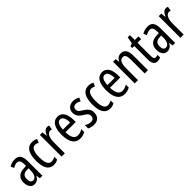

<svg xmlns="http://www.w3.org/2000/svg" viewBox="323 -2007 3366 3366"><g transform="rotate(-45 2006.0 -324.0)"><path d="M213 -547Q289 -547 321 -499Q353 -451 353 -362V0H291L279 -74H277Q263 -46 245 -27.5Q227 -9 204.5 0.5Q182 10 154 10Q113 10 86 -12.5Q59 -35 46.5 -71.5Q34 -108 34 -150Q34 -230 80 -274Q126 -318 211 -322L272 -325V-360Q272 -422 255 -451Q238 -480 200 -480Q178 -480 153 -472Q128 -464 99 -447L73 -508Q105 -528 140 -537.5Q175 -547 213 -547ZM225 -263Q170 -260 143.5 -232.5Q117 -205 117 -152Q117 -103 134 -79.5Q151 -56 182 -56Q224 -56 248.5 -97.5Q273 -139 273 -212V-266Z M637 10Q578 10 538 -20.5Q498 -51 478.5 -112.5Q459 -174 459 -265Q459 -353 478.5 -416Q498 -479 538 -513Q578 -547 639 -547Q671 -547 696 -540.5Q721 -534 742 -522L717 -455Q698 -465 680 -470Q662 -475 645 -475Q611 -475 588 -451.5Q565 -428 553.5 -381.5Q542 -335 542 -266Q542 -198 553.5 -152Q565 -106 588.5 -83.5Q612 -61 646 -61Q668 -61 690.5 -67.5Q713 -74 736 -86V-18Q715 -5 687.5 2.5Q660 10 637 10Z M1012 -547Q1023 -547 1034.5 -545.5Q1046 -544 1058 -540L1046 -456Q1037 -460 1027 -461.5Q1017 -463 1006 -463Q985 -463 967 -449.5Q949 -436 936 -411Q923 -386 916 -352.5Q909 -319 909 -280V0H828V-537H891L902 -445H907Q919 -476 934.5 -499Q950 -522 969.5 -534.5Q989 -547 1012 -547Z M1270 -546Q1325 -546 1361 -514.5Q1397 -483 1415 -429.5Q1433 -376 1433 -309V-253H1178Q1180 -156 1209 -107.5Q1238 -59 1297 -59Q1326 -59 1354.5 -68Q1383 -77 1413 -96V-24Q1385 -7 1354 1.5Q1323 10 1288 10Q1220 10 1178 -26.5Q1136 -63 1117 -125Q1098 -187 1098 -265Q1098 -356 1117.5 -418.5Q1137 -481 1175.5 -513.5Q1214 -546 1270 -546ZM1270 -480Q1229 -480 1206 -440Q1183 -400 1179 -317H1357Q1357 -361 1348 -398Q1339 -435 1319.5 -457.5Q1300 -480 1270 -480Z M1780 -144Q1780 -95 1762 -60.5Q1744 -26 1710 -8Q1676 10 1628 10Q1591 10 1560 1.5Q1529 -7 1506 -20V-104Q1528 -86 1560 -74.5Q1592 -63 1625 -63Q1660 -63 1680 -83.5Q1700 -104 1700 -141Q1700 -162 1692 -178.5Q1684 -195 1666 -210Q1648 -225 1618 -242Q1585 -263 1559.5 -285Q1534 -307 1520 -336Q1506 -365 1506 -406Q1506 -470 1547.5 -508.5Q1589 -547 1656 -547Q1691 -547 1721 -538Q1751 -529 1779 -512L1749 -447Q1728 -461 1705 -469.5Q1682 -478 1657 -478Q1623 -478 1603.5 -459Q1584 -440 1584 -408Q1584 -387 1592 -371Q1600 -355 1619 -340.5Q1638 -326 1669 -307Q1702 -286 1727 -264Q1752 -242 1766 -213.5Q1780 -185 1780 -144Z M2033 10Q1974 10 1934 -20.5Q1894 -51 1874.5 -112.5Q1855 -174 1855 -265Q1855 -353 1874.5 -416Q1894 -479 1934 -513Q1974 -547 2035 -547Q2067 -547 2092 -540.5Q2117 -534 2138 -522L2113 -455Q2094 -465 2076 -470Q2058 -475 2041 -475Q2007 -475 1984 -451.5Q1961 -428 1949.5 -381.5Q1938 -335 1938 -266Q1938 -198 1949.5 -152Q1961 -106 1984.5 -83.5Q2008 -61 2042 -61Q2064 -61 2086.5 -67.5Q2109 -74 2132 -86V-18Q2111 -5 2083.5 2.5Q2056 10 2033 10Z M2374 -546Q2429 -546 2465 -514.5Q2501 -483 2519 -429.5Q2537 -376 2537 -309V-253H2282Q2284 -156 2313 -107.5Q2342 -59 2401 -59Q2430 -59 2458.5 -68Q2487 -77 2517 -96V-24Q2489 -7 2458 1.5Q2427 10 2392 10Q2324 10 2282 -26.5Q2240 -63 2221 -125Q2202 -187 2202 -265Q2202 -356 2221.5 -418.5Q2241 -481 2279.5 -513.5Q2318 -546 2374 -546ZM2374 -480Q2333 -480 2310 -440Q2287 -400 2283 -317H2461Q2461 -361 2452 -398Q2443 -435 2423.5 -457.5Q2404 -480 2374 -480Z M2839 -547Q2904 -547 2937 -502Q2970 -457 2970 -364V0H2889V-348Q2889 -411 2873 -443Q2857 -475 2821 -475Q2769 -475 2746 -429Q2723 -383 2723 -279V0H2642V-537H2707L2716 -464H2721Q2733 -491 2750.5 -509.5Q2768 -528 2791 -537.5Q2814 -547 2839 -547Z M3230 -62Q3242 -62 3254 -65Q3266 -68 3278 -72V-6Q3262 1 3244 5.5Q3226 10 3203 10Q3168 10 3145 -6Q3122 -22 3111 -53.5Q3100 -85 3100 -133V-469H3050V-513L3104 -535L3126 -658H3181V-537H3271V-469H3181V-143Q3181 -103 3191 -82.5Q3201 -62 3230 -62Z M3505 -547Q3581 -547 3613 -499Q3645 -451 3645 -362V0H3583L3571 -74H3569Q3555 -46 3537 -27.5Q3519 -9 3496.5 0.5Q3474 10 3446 10Q3405 10 3378 -12.5Q3351 -35 3338.5 -71.5Q3326 -108 3326 -150Q3326 -230 3372 -274Q3418 -318 3503 -322L3564 -325V-360Q3564 -422 3547 -451Q3530 -480 3492 -480Q3470 -480 3445 -472Q3420 -464 3391 -447L3365 -508Q3397 -528 3432 -537.5Q3467 -547 3505 -547ZM3517 -263Q3462 -260 3435.5 -232.5Q3409 -205 3409 -152Q3409 -103 3426 -79.5Q3443 -56 3474 -56Q3516 -56 3540.5 -97.5Q3565 -139 3565 -212V-266Z M3957 -547Q3968 -547 3979.5 -545.5Q3991 -544 4003 -540L3991 -456Q3982 -460 3972 -461.5Q3962 -463 3951 -463Q3930 -463 3912 -449.5Q3894 -436 3881 -411Q3868 -386 3861 -352.5Q3854 -319 3854 -280V0H3773V-537H3836L3847 -445H3852Q3864 -476 3879.5 -499Q3895 -522 3914.5 -534.5Q3934 -547 3957 -547Z"/></g></svg>

Font: Noto Sans Devanagari ExtraCondensed
Style: Regular
Weight: 400
Width: 2
Designer: Jelle Bosma - Monotype Design Team
Foundry: Monotype Imaging Inc.
Version: Version 2.006